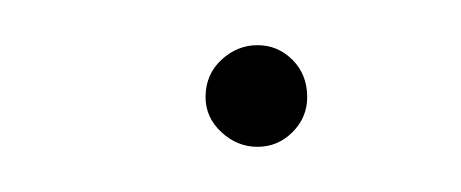

<svg xmlns="http://www.w3.org/2000/svg" viewBox="-20 -323 204 85"><path d="M94 -303Q103 -303 109.5 -296.5Q116 -290 116 -280Q116 -271 109.5 -264.5Q103 -258 94 -258Q85 -258 78 -264.5Q71 -271 71 -280Q71 -290 78 -296.5Q85 -303 94 -303Z"/></svg>

Font: Josefin Sans Thin
Style: Regular
Weight: 250
Designer: Santiago Orozco
Foundry: Typemade
Version: Version 2.000